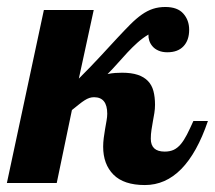

<svg xmlns="http://www.w3.org/2000/svg" viewBox="-58 -529 621 555"><path d="M543 -179.2Q480 5.9 360.8 5.9Q299.8 5.9 270 -24.2Q240.2 -54.2 240.2 -105Q240.2 -117.2 241.9 -130.4Q243.7 -143.6 245.8 -156.2Q248 -168.9 250 -180.2Q252 -191.4 252 -200.2Q252 -248 213.9 -248Q206.5 -248 200.2 -245.8Q193.8 -243.7 186.5 -239Q179.2 -234.4 170.4 -227.3Q161.6 -220.2 149.9 -210.9L106 0H-38.1L68.8 -500H212.9L169.9 -301.8Q205.6 -337.4 232.4 -366.5Q259.3 -395.5 280.5 -418.5Q301.8 -441.4 318.8 -458.5Q335.9 -475.6 351.8 -486.8Q367.7 -498 384 -503.4Q400.4 -508.8 419.9 -508.8Q455.1 -508.8 471.9 -489.7Q488.8 -470.7 488.8 -442.9Q488.8 -412.6 472.4 -395.3Q456.1 -377.9 425.8 -377.9Q411.1 -377.9 400.4 -382.6Q389.6 -387.2 383.1 -394.8Q376.5 -402.3 373.5 -411.4Q370.6 -420.4 371.1 -429.2Q354 -418.9 339.4 -405.8Q324.7 -392.6 310.8 -377.7Q296.9 -362.8 282.7 -346.7Q268.6 -330.6 252.9 -314.9Q264.2 -317.4 275.1 -318.1Q286.1 -318.8 294.9 -318.8Q321.8 -318.8 340.1 -312.7Q358.4 -306.6 369.6 -294.9Q380.9 -283.2 385.5 -265.9Q390.1 -248.5 390.1 -226.1Q390.1 -214.4 388.2 -202.4Q386.2 -190.4 384 -178.5Q381.8 -166.5 379.9 -153.8Q377.9 -141.1 377.9 -127.9Q377.9 -90.8 418 -90.8Q433.1 -90.8 444.1 -95.9Q455.1 -101.1 464.4 -112.1Q473.6 -123 482.2 -139.6Q490.7 -156.2 501 -179.2Z"/></svg>

Font: Lobster
Style: Regular
Weight: 400
Designer: Pablo Impallari
Foundry: Pablo Impallari
Version: Version 1.007; ttfautohint (v1.1) -l 8 -r 50 -G 50 -x 14 -D 